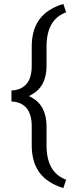

<svg xmlns="http://www.w3.org/2000/svg" viewBox="-20 -791 378 981"><path d="M303.7 169.9 317.9 127C252 103 218.8 45.9 217.8 -43.9V-144.5C217.8 -216.3 191.9 -266.1 140.1 -293.9L127.9 -300.3L140.1 -306.6C191.9 -334.5 217.8 -383.8 217.8 -454.6V-553.2C217.8 -645.5 251 -703.6 317.9 -728L303.7 -771C250.5 -754.9 210.4 -729.5 184.1 -695.3C156.7 -660.2 142.6 -613.8 142.1 -555.7V-454.1C142.1 -427.7 138.2 -405.3 130.9 -387.2C123 -369.1 111.3 -355 96.2 -345.2C80.6 -335 61.5 -329.6 38.6 -328.6V-272.5C72.8 -271 98.6 -259.3 116.2 -238.3C133.3 -216.8 142.1 -186 142.1 -146.5V-49.3C142.1 10.3 156.2 58.1 184.1 93.8C210.9 128.4 251 153.8 303.7 169.9Z"/></svg>

Font: Shabnam FD Light
Style: Regular
Weight: 300
Foundry: DejaVu fonts team - Redesigned by Saber Rastikerdar - Based on Vazir font
Version: Version 5.00;October 20, 2019;FontCreator 12.0.0.2547 64-bit